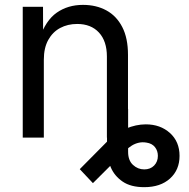

<svg xmlns="http://www.w3.org/2000/svg" viewBox="-20 -567 777 791"><path d="M574.2 204.1Q519 204.1 485.4 181.2Q451.7 158.2 436.3 122.3Q420.9 86.4 420.9 49.3V-118.2H507.8V58.6Q507.8 93.8 527.8 112.3Q547.9 130.9 574.2 130.9Q599.6 130.9 615 115Q630.4 99.1 630.4 75.2Q630.4 54.2 618.4 39.1Q606.4 23.9 583.5 20.5Q566.9 17.6 551.8 21Q536.6 24.4 523.4 32.5Q510.3 40.5 498 52.7L362.8 187.5L308.6 129.9L421.9 15.6Q455.6 -19 498 -36.9Q540.5 -54.7 580.6 -54.7Q640.6 -54.7 680.2 -19Q719.7 16.6 719.7 75.2Q719.7 132.8 680.4 168.5Q641.1 204.1 574.2 204.1ZM160.6 -321.3V0H73.7V-539.1H157.2L157.7 -408.7H143.1Q168 -482.9 213.9 -514.9Q259.8 -546.9 321.8 -546.9Q376.5 -546.9 418.2 -524.2Q460 -501.5 483.6 -455.8Q507.3 -410.2 507.3 -340.8V0H420.4V-334Q420.4 -397.5 387.7 -432.9Q355 -468.3 297.9 -468.3Q258.8 -468.3 227.8 -451.7Q196.8 -435.1 178.7 -402.3Q160.6 -369.6 160.6 -321.3Z"/></svg>

Font: Inter 18pt
Style: Regular
Weight: 400
Designer: Rasmus Andersson
Foundry: rsms
Version: Version 4.001;git-66647c0bb